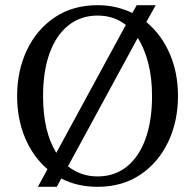

<svg xmlns="http://www.w3.org/2000/svg" viewBox="-20 -700 752 740"><path d="M126 20 163 -48Q107 -96 76.5 -169Q46 -242 46 -330Q46 -428 84 -507.5Q122 -587 191.5 -633.5Q261 -680 356 -680Q394 -680 427.5 -672Q461 -664 490 -650L507 -680H580L544 -615Q602 -567 634 -493.5Q666 -420 666 -330Q666 -232 628 -152.5Q590 -73 520.5 -26.5Q451 20 356 20Q317 20 282 12Q247 4 216 -12L199 20ZM356 -20Q422 -20 469 -58Q516 -96 541 -165.5Q566 -235 566 -330Q566 -400 551.5 -456.5Q537 -513 511 -554L242 -59Q292 -20 356 -20ZM197 -111 465 -604Q419 -640 356 -640Q291 -640 243.5 -602Q196 -564 171 -494.5Q146 -425 146 -330Q146 -193 197 -111Z"/></svg>

Font: El Messiri
Style: Regular
Weight: 400
Designer: Mohamed Gaber
Foundry: Kief Type Foundry
Version: Version 2.020